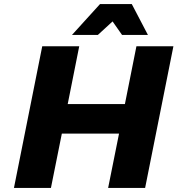

<svg xmlns="http://www.w3.org/2000/svg" viewBox="-20 -930 896 950"><path d="M655 -701H838L698 0H515L569 -269H286L232 0H49L189 -701H372L315 -415H598ZM712 -757H584L537 -824L464 -757H336L475 -910H632Z"/></svg>

Font: Gontserrat
Style: Bold Italic
Weight: 700
Italic angle: -11.3°
Designer: Julieta Ulanovsky
Foundry: Julieta Ulanovsky
Version: Version 6.001